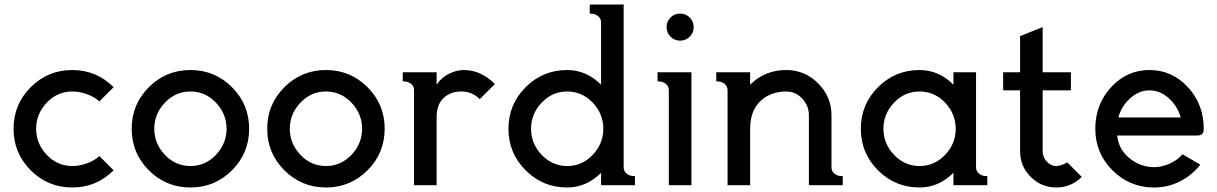

<svg xmlns="http://www.w3.org/2000/svg" viewBox="-20 -820 5389 850"><path d="M300 -85Q333 -85 366.5 -97.5Q400 -110 420 -129L483 -66Q407 10 300 10Q192 10 116 -66Q40 -142 40 -250Q40 -358 116 -434Q192 -510 300 -510Q407 -510 483 -434L420 -371Q400 -390 366.5 -402.5Q333 -415 300 -415Q234 -415 187 -365.5Q140 -316 140 -250Q140 -184 187 -134.5Q234 -85 300 -85Z M710 -365.5Q663 -316 663 -250Q663 -184 710 -134.5Q757 -85 823 -85Q889 -85 936 -134.5Q983 -184 983 -250Q983 -316 936 -365.5Q889 -415 823 -415Q757 -415 710 -365.5ZM1007 -434Q1083 -358 1083 -250Q1083 -142 1007 -66Q931 10 823 10Q715 10 639 -66Q563 -142 563 -250Q563 -358 639 -434Q715 -510 823 -510Q931 -510 1007 -434Z M1310 -365.5Q1263 -316 1263 -250Q1263 -184 1310 -134.5Q1357 -85 1423 -85Q1489 -85 1536 -134.5Q1583 -184 1583 -250Q1583 -316 1536 -365.5Q1489 -415 1423 -415Q1357 -415 1310 -365.5ZM1607 -434Q1683 -358 1683 -250Q1683 -142 1607 -66Q1531 10 1423 10Q1315 10 1239 -66Q1163 -142 1163 -250Q1163 -358 1239 -434Q1315 -510 1423 -510Q1531 -510 1607 -434Z M2033 -510Q2109 -510 2171 -448L2104 -381Q2070 -415 2023 -415Q1974 -415 1943.5 -386Q1913 -357 1913 -300V0H1813V-420Q1813 -438 1800.5 -448Q1788 -458 1775 -459L1763 -460V-500H1913V-445Q1933 -476 1967 -493Q2001 -510 2033 -510Z M2378 -365.5Q2331 -316 2331 -250Q2331 -184 2378 -134.5Q2425 -85 2491 -85Q2557 -85 2604 -134.5Q2651 -184 2651 -250Q2651 -316 2604 -365.5Q2557 -415 2491 -415Q2425 -415 2378 -365.5ZM2741 -800V-80Q2741 -62 2753.5 -52Q2766 -42 2779 -41L2791 -40V0H2641V-55Q2576 10 2491 10Q2383 10 2307 -66Q2231 -142 2231 -250Q2231 -358 2307 -434Q2383 -510 2491 -510Q2576 -510 2641 -445V-720Q2641 -738 2628.5 -748Q2616 -758 2603 -759L2591 -760V-800Z M2948.5 -657.5Q2931 -675 2931 -700Q2931 -725 2948.5 -742.5Q2966 -760 2991 -760Q3016 -760 3033.5 -742.5Q3051 -725 3051 -700Q3051 -675 3033.5 -657.5Q3016 -640 2991 -640Q2966 -640 2948.5 -657.5ZM2891 -460V-500H3041V0H2941V-420Q2941 -438 2928.5 -448Q2916 -458 2903 -459Z M3301 -500V-445Q3366 -510 3461 -510Q3543 -510 3602 -451Q3661 -392 3661 -310V-80Q3661 -62 3673.5 -52Q3686 -42 3699 -41L3711 -40V0H3561V-310Q3561 -352 3531.5 -383.5Q3502 -415 3461 -415Q3391 -415 3346 -372Q3301 -329 3301 -250V0H3201V-420Q3201 -438 3188.5 -448Q3176 -458 3163 -459L3151 -460V-500Z M3938 -365.5Q3891 -316 3891 -250Q3891 -184 3938 -134.5Q3985 -85 4051 -85Q4117 -85 4164 -134.5Q4211 -184 4211 -250Q4211 -316 4164 -365.5Q4117 -415 4051 -415Q3985 -415 3938 -365.5ZM4351 -40V0H4201V-55Q4136 10 4051 10Q3943 10 3867 -66Q3791 -142 3791 -250Q3791 -358 3867 -434Q3943 -510 4051 -510Q4136 -510 4201 -445V-500H4301V-80Q4301 -62 4313.5 -52Q4326 -42 4339 -41Z M4705 -101 4769 -37Q4722 10 4656 10Q4590 10 4543 -37Q4496 -84 4496 -150V-420H4421V-500H4496V-660L4596 -700V-500H4721V-420H4596V-150Q4596 -125 4614 -105Q4632 -85 4656 -85Q4675 -85 4705 -101Z M4931 -300H5207Q5193 -351 5154 -385.5Q5115 -420 5069 -420Q5023 -420 4984 -385.5Q4945 -351 4931 -300ZM5089 -80Q5124 -80 5159 -96Q5194 -112 5215 -137L5294 -91Q5257 -44 5204 -17Q5151 10 5089 10Q4981 10 4905 -66Q4829 -142 4829 -250Q4829 -358 4899 -434Q4969 -510 5069 -510Q5169 -510 5239 -434Q5309 -358 5309 -250Q5309 -234 5302 -227Q5295 -220 5279 -220H4926Q4932 -158 4981 -119Q5030 -80 5089 -80Z"/></svg>

Font: Laverick
Style: Regular
Weight: 400
Designer: Daniel Pimley
Foundry: Daniel Pimley
Version: Version 1.000;PS 001.001;hotconv 1.0.56